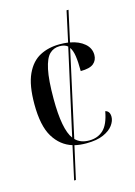

<svg xmlns="http://www.w3.org/2000/svg" viewBox="-133 -784 733 1040"><g transform="rotate(-15 233.5 -263.5)"><path d="M149 187 190 0Q125 -20 86.5 -83Q48 -146 48 -268Q48 -374 76 -434.5Q104 -495 152.5 -520.5Q201 -546 263 -546Q288 -546 311 -543L348 -714H359L321 -541Q370 -532 400.5 -506Q431 -480 431 -442Q431 -412 409.5 -394Q388 -376 337 -376Q337 -428 332 -461Q327 -494 314 -512L208 -30Q236 -1 285 -1Q333 -1 364.5 -30.5Q396 -60 409 -132Q434 -126 434 -94Q434 -71 416.5 -47Q399 -23 362 -6.5Q325 10 266 10Q230 10 200 3L159 187ZM156 -269Q156 -97 199 -40L306 -522Q290 -536 261 -536Q227 -536 204 -513.5Q181 -491 168.5 -432.5Q156 -374 156 -269Z"/></g></svg>

Font: Noto Serif Display SemiCondensed Medium
Style: Regular
Weight: 500
Width: 4
Designer: Monotype Design Team
Foundry: Monotype Imaging Inc.
Version: Version 2.009